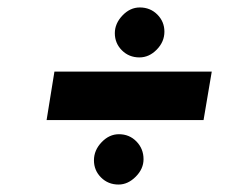

<svg xmlns="http://www.w3.org/2000/svg" viewBox="-20 -555 677 515"><path d="M126 -363H548L526 -233H105ZM299 -195Q327 -195 346 -175.5Q365 -156 365 -128Q365 -102 344 -81Q323 -60 298 -60Q270 -60 251 -79Q232 -98 232 -125Q232 -152 252.5 -173.5Q273 -195 299 -195ZM355 -535Q383 -535 402 -516Q421 -497 421 -470Q421 -443 400.5 -422Q380 -401 354 -401Q326 -401 307 -420Q288 -439 288 -466Q288 -492 308.5 -513.5Q329 -535 355 -535Z"/></svg>

Font: Oak Sans ExtraBold
Style: Italic
Weight: 800
Italic angle: -9.49998°
Foundry: Erik Kennedy, Walven
Version: Version 1.000